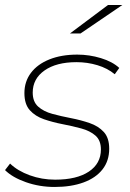

<svg xmlns="http://www.w3.org/2000/svg" viewBox="-25 -740 515 763"><path d="M192 3Q132 3 78 -16Q24 -35 -5 -64L15 -90Q45 -61 93 -43.5Q141 -26 194 -26Q280 -26 328 -58Q376 -90 376 -146Q376 -182 354.5 -201Q333 -220 298 -229.5Q263 -239 224 -246.5Q185 -254 150 -266Q115 -278 93.5 -302Q72 -326 72 -370Q72 -416 98 -450.5Q124 -485 171.5 -504Q219 -523 282 -523Q330 -523 376 -509Q422 -495 449 -470L431 -445Q402 -469 362 -481Q322 -493 279 -493Q199 -493 152 -460Q105 -427 105 -372Q105 -336 126.5 -316.5Q148 -297 183 -287.5Q218 -278 257 -270.5Q296 -263 331 -251Q366 -239 387.5 -215.5Q409 -192 409 -149Q409 -101 382.5 -67Q356 -33 307 -15Q258 3 192 3ZM253 -607 404 -720H461L295 -607Z"/></svg>

Font: Montserrat Thin ExtraLight
Style: Italic
Weight: 250
Italic angle: -11.3°
Version: Version 9.000